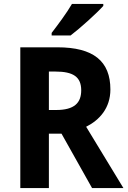

<svg xmlns="http://www.w3.org/2000/svg" viewBox="-20 -954 647 974"><path d="M504 -924V-934H345C319 -889 275 -830 242 -787V-774H338C388 -812 471 -887 504 -924ZM271 -714H83V0H228V-276H292L447 0H606L417 -311C485 -345 540 -406 540 -500C540 -644 454 -714 271 -714ZM261 -591C350 -591 392 -565 392 -496C392 -432 357 -396 265 -396H228V-591Z"/></svg>

Font: Noto Sans Sinhala UI SemiCondensed
Style: Bold
Weight: 700
Width: 4
Designer: Jelle Bosma - Monotype Design Team
Foundry: Monotype Imaging Inc.
Version: Version 2.006